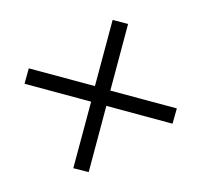

<svg xmlns="http://www.w3.org/2000/svg" viewBox="-97 -615 692 660"><g transform="rotate(-30 249.0 -285.0)"><path d="M82.6 -79 43.5 -117.1 210.9 -284.5 43.5 -452.3 82.6 -490.9 249 -324.3 415.4 -490.9 454.5 -452.3 287.1 -284.5 454.5 -117.1 415.4 -79 249 -245.8Z"/></g></svg>

Font: Nunito Sans 12pt ExtraLight Condensed
Style: Regular
Weight: 200
Width: 3
Version: Version 3.101;gftools[0.9.27]